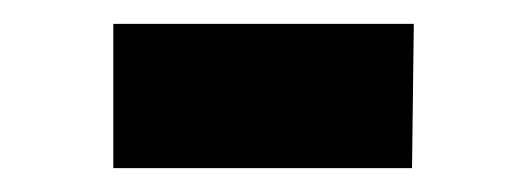

<svg xmlns="http://www.w3.org/2000/svg" viewBox="-20 -411 442 161"><path d="M75 -270V-391H327L325.5 -270Z"/></svg>

Font: Spline Sans
Style: Bold
Weight: 700
Designer: Eben Sorkin, Mirko Velimirovic
Foundry: Sorkin Type
Version: Version 1.000; ttfautohint (v1.8.3)